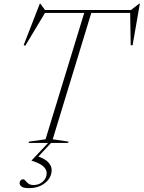

<svg xmlns="http://www.w3.org/2000/svg" viewBox="-20 -758 762 1018"><path d="M693 -689.5H193L223 -697L114 -515.5L105.5 -519L191 -738.5H194L221.5 -701L207.5 -705H686L669 -701L718 -738.5H721.5L683 -518H673L670 -697ZM429 -697.5H466.5L259.5 -19.5L343.5 -7L341 0H131.5L133.5 -7L221.5 -19.5ZM134 239.5Q106 239.5 95 231.8Q84 224 84 212.5Q84 204 89.5 198.2Q95 192.5 103.5 192.5Q109 192.5 114.8 200Q120.5 207.5 130.5 215.2Q140.5 223 158.5 223Q187.5 223 207.5 204.5Q227.5 186 227.5 160Q227.5 141 210 124.5Q192.5 108 147.5 94L148 92L235 0H250.5L177.5 78.5L176.5 69.5Q221 84.5 237.5 104Q254 123.5 254 143.5Q254 170 238.5 191.8Q223 213.5 196 226.5Q169 239.5 134 239.5Z"/></svg>

Font: Newsreader 60pt ExtraLight
Style: Italic
Weight: 250
Italic angle: -17°
Designer: Hugues Gentile
Foundry: Production Type
Version: Version 1.003